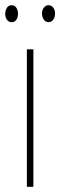

<svg xmlns="http://www.w3.org/2000/svg" viewBox="-32 -716 231 736"><path d="M96 0H71V-527H96ZM-12 -663Q-12 -676 -5.5 -686Q1 -696 13 -696Q24 -696 30.5 -686.5Q37 -677 37 -663Q37 -649 30.5 -640Q24 -631 13 -631Q1 -631 -5.5 -640.5Q-12 -650 -12 -663ZM129 -664Q129 -677 136 -686.5Q143 -696 154 -696Q165 -696 172 -687Q179 -678 179 -664Q179 -650 172 -640.5Q165 -631 154 -631Q143 -631 136 -641Q129 -651 129 -664Z"/></svg>

Font: Noto Sans Gujarati UI ExtraCondensed Thin
Style: Regular
Weight: 100
Width: 2
Designer: Jelle Bosma - Monotype Design Team, Universal Thirst
Foundry: Monotype Imaging Inc.
Version: Version 2.106; ttfautohint (v1.8.4.7-5d5b)